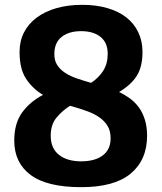

<svg xmlns="http://www.w3.org/2000/svg" viewBox="-20 -769 669 795"><path d="M316 6Q175 6 107 -44.5Q39 -95 39 -187Q39 -258 71.5 -303Q104 -348 158 -376Q116 -401 88.5 -442Q61 -483 61 -554Q61 -599 79.5 -635Q98 -671 132.5 -696.5Q167 -722 214.5 -735.5Q262 -749 321 -749Q378 -749 424.5 -735.5Q471 -722 503 -697Q535 -672 552.5 -635.5Q570 -599 570 -554Q570 -492 546 -454.5Q522 -417 473 -388Q498 -376 519 -360.5Q540 -345 555.5 -323.5Q571 -302 580 -273Q589 -244 589 -207Q589 -107 521.5 -50.5Q454 6 316 6ZM284 -327Q276 -329 270 -331Q238 -311 214 -282Q190 -253 190 -207Q190 -155 224 -128Q258 -101 316 -101Q373 -101 405.5 -125.5Q438 -150 438 -196Q438 -226 426 -246.5Q414 -267 393 -282Q372 -297 344 -307.5Q316 -318 284 -327ZM205 -545Q205 -518 217 -499.5Q229 -481 249.5 -467.5Q270 -454 297.5 -444.5Q325 -435 357 -426Q388 -446 407 -475.5Q426 -505 426 -546Q426 -592 396.5 -616Q367 -640 316 -640Q265 -640 235 -616Q205 -592 205 -545Z"/></svg>

Font: Encode Sans Narrow
Style: Bold
Weight: 700
Designer: Pablo Impallari, Andres Torresi
Foundry: Pablo Impallari, Andres Torresi
Version: Version 1.000; ttfautohint (v1.00) -l 8 -r 50 -G 200 -x 14 -